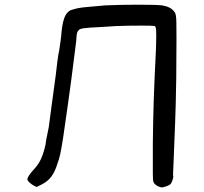

<svg xmlns="http://www.w3.org/2000/svg" viewBox="-20 -777 876 825"><path d="M97.7 -6.8Q97.7 -12.7 105.5 -24.4Q113.3 -36.1 127 -50.8Q144.5 -69.3 155.8 -93.3Q167 -117.2 175.8 -156.2Q177.7 -175.8 182.6 -196.3L189.5 -230.5Q194.3 -266.6 202.6 -329.1Q210.9 -391.6 219.7 -455.1Q222.7 -483.4 226.6 -513.7Q230.5 -543.9 234.4 -560.5Q237.3 -579.1 240.2 -600.6Q243.2 -622.1 244.1 -636.7Q249 -687.5 260.7 -710Q272.5 -732.4 293.9 -736.3Q313.5 -743.2 350.6 -746.6Q387.7 -750 432.6 -753.9Q499 -756.8 575.2 -756.8Q651.4 -756.8 676.8 -753.9Q715.8 -747.1 728.5 -726.6Q737.3 -721.7 737.8 -681.6Q738.3 -641.6 738.3 -610.4Q738.3 -547.9 737.3 -441.4Q735.4 -318.4 732.4 -247.1Q729.5 -175.8 725.6 -74.2Q724.6 -51.8 724.1 -41.5Q723.6 -31.2 723.6 -27.3Q723.6 -20.5 724.6 -19.5V-17.6Q724.6 -13.7 721.2 -2.9Q717.8 7.8 712.9 13.7Q707 19.5 693.8 23.9Q680.7 28.3 674.8 28.3Q671.9 28.3 669.9 27.3Q660.2 25.4 651.4 19Q642.6 12.7 639.6 4.9Q636.7 2 636.7 -30.3V-159.2Q637.7 -257.8 640.6 -347.2Q643.6 -436.5 650.4 -571.3Q651.4 -601.6 651.4 -621.1Q651.4 -630.9 650.9 -645.5Q650.4 -660.2 645.5 -665Q636.7 -667 591.8 -667Q577.1 -667 529.8 -666.5Q482.4 -666 418 -661.1Q353.5 -658.2 337.4 -655.3Q321.3 -652.3 318.4 -647.5Q313.5 -643.6 311 -634.8Q308.6 -626 307.6 -601.6Q299.8 -536.1 286.6 -436.5Q273.4 -336.9 251 -183.6Q243.2 -134.8 238.8 -114.7Q234.4 -94.7 226.6 -73.2Q215.8 -38.1 200.2 -17.6Q184.6 2.9 159.2 15.6L137.7 26.4L127 21.5Q117.2 16.6 107.4 7.8Q97.7 -1 97.7 -6.8Z"/></svg>

Font: JasonHandwriting4
Style: Regular
Weight: 400
Version: Version 1.01.21